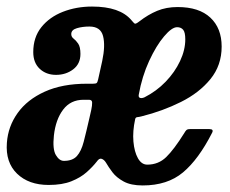

<svg xmlns="http://www.w3.org/2000/svg" viewBox="-32 -553 702 586"><path d="M-11 -117Q-7.5 -167 21.8 -208Q51 -249 104.5 -273.2Q158 -297.5 233.5 -297.5H251.5Q260 -297.5 262.8 -299.5Q265.5 -301.5 267.5 -310.5L280 -367Q290 -414 282.5 -443Q275 -472 241 -472Q220 -472 202.8 -467Q185.5 -462 185.5 -449Q185.5 -440.5 192.5 -435.2Q199.5 -430 206.5 -420Q213.5 -410 213.5 -388.5Q213.5 -358 191.2 -341.2Q169 -324.5 139 -324.5Q109 -324.5 89.2 -343Q69.5 -361.5 69.5 -394Q69.5 -439 94.2 -470Q119 -501 160 -517Q201 -533 249 -533Q334 -533 369 -491.5Q376 -483 379 -481Q382 -479 393 -487.5Q420 -508.5 447.8 -520Q475.5 -531.5 510 -531.5Q575.5 -531.5 610 -499.2Q644.5 -467 644.5 -411Q644.5 -353.5 610.2 -311.5Q576 -269.5 520.2 -241.8Q464.5 -214 400.5 -198Q393 -196 387.2 -195.5Q381.5 -195 380.5 -189Q372.5 -152.5 375.2 -121Q378 -89.5 389 -70Q400 -50.5 417.5 -50.5Q451.5 -50.5 475.2 -73.5Q499 -96.5 530.5 -147Q533.5 -152.5 536.8 -155.8Q540 -159 548 -159H607Q621 -159 615.5 -148Q574 -66.5 526.5 -26.8Q479 13 403.5 13Q367.5 13 345.5 1Q323.5 -11 311.2 -27.2Q299 -43.5 291.5 -56.5Q286 -65.5 278.5 -68.2Q271 -71 263.5 -60Q251 -44 232.5 -27.5Q214 -11 186 0.2Q158 11.5 116.5 11.5Q55.5 11.5 20 -23Q-15.5 -57.5 -11 -117ZM409 -256Q445.5 -274.5 473.5 -303.5Q501.5 -332.5 517.5 -366.5Q533.5 -400.5 533.5 -433Q533.5 -454.5 527 -462.2Q520.5 -470 508.5 -470Q492.5 -470 468.8 -442Q445 -414 423.2 -367Q401.5 -320 391.5 -264Q390 -256 395.5 -254.2Q401 -252.5 409 -256ZM246.5 -217.5Q249.5 -231.5 249.2 -240Q249 -248.5 239.5 -248.5H223Q183.5 -248.5 160.8 -218.5Q138 -188.5 132.5 -139.5Q128 -97.5 138.5 -79.8Q149 -62 163 -62Q189.5 -62 202.8 -76.8Q216 -91.5 223.5 -120.5Q231 -149.5 240.5 -191Z"/></svg>

Font: Besley* Condensed Semi
Style: Italic
Weight: 600
Width: 3
Italic angle: -13°
Designer: Owen Earl
Foundry: indestructible type*
Version: Version 3.000; ttfautohint (v1.8.3)